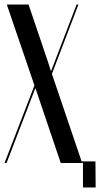

<svg xmlns="http://www.w3.org/2000/svg" viewBox="-23 -719 442 847"><path d="M103 -699H7L129 -342L-3 0H6L132 -328H134L245 0H343V108H399L398 -7H337L206 -393L323 -699H315L203 -407H201L189 -445Z"/></svg>

Font: Moniqa SemBd Display
Style: Regular
Weight: 600
Designer: Rajesh Rajput
Foundry: Rajesh Rajput
Version: Version 1.000